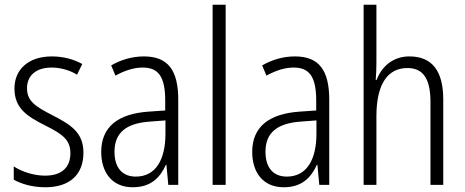

<svg xmlns="http://www.w3.org/2000/svg" viewBox="-20 -780 1961 810"><path d="M332 -136C332 -223 276 -255 201 -294C129 -331 94 -353 94 -408C94 -463 134 -495 198 -495C236 -495 276 -483 305 -465L327 -510C291 -530 247 -542 199 -542C100 -542 41 -487 41 -407C41 -322 95 -289 172 -250C242 -215 277 -191 277 -134C277 -75 242 -39 170 -39C121 -39 72 -56 38 -78V-22C68 -5 114 10 171 10C275 10 332 -44 332 -136Z M587 -542C538 -542 490 -528 449 -504L467 -461C509 -484 547 -495 582 -495C648 -495 677 -457 677 -355V-314L606 -309C478 -300 407 -245 407 -139C407 -55 451 10 540 10C616 10 655 -30 680 -85H682L690 0H732V-359C732 -485 688 -542 587 -542ZM612 -267 678 -272V-216C678 -105 636 -35 553 -35C497 -35 463 -71 463 -140C463 -219 511 -260 612 -267Z M932 0V-760H877V0Z M1224 -542C1175 -542 1127 -528 1086 -504L1104 -461C1146 -484 1184 -495 1219 -495C1285 -495 1314 -457 1314 -355V-314L1243 -309C1115 -300 1044 -245 1044 -139C1044 -55 1088 10 1177 10C1253 10 1292 -30 1317 -85H1319L1327 0H1369V-359C1369 -485 1325 -542 1224 -542ZM1249 -267 1315 -272V-216C1315 -105 1273 -35 1190 -35C1134 -35 1100 -71 1100 -140C1100 -219 1148 -260 1249 -267Z M1568 -518V-760H1514V0H1568V-289C1568 -428 1617 -493 1699 -493C1762 -493 1796 -452 1796 -351V0H1850V-360C1850 -482 1802 -542 1707 -542C1636 -542 1589 -497 1569 -443H1565C1567 -467 1568 -489 1568 -518Z"/></svg>

Font: Noto Sans Arabic UI Cn Lt
Style: Regular
Weight: 300
Width: 3
Designer: Monotype Design Team, Nadine Chahine and Nizar Qandah
Foundry: Monotype Imaging Inc.
Version: Version 2.010